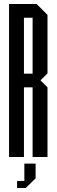

<svg xmlns="http://www.w3.org/2000/svg" viewBox="-20 -780 281 954"><path d="M142 0V-346H99V0H25V-760H162L216 -706V-415L181 -381L216 -346V0ZM142 -692H99V-414H142ZM108 154H65V119H101V33H157V106Z"/></svg>

Font: Commune Nuit Debout
Style: Regular
Weight: 400
Designer: Sébastien Marchal
Foundry: Sébastien Marchal
Version: Version 1.003;PS 1.3;hotconv 1.0.88;makeotf.lib2.5.647800